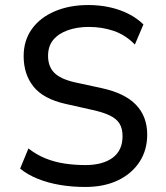

<svg xmlns="http://www.w3.org/2000/svg" viewBox="-20 -734 659 763"><path d="M319 9Q267 9 219 1Q171 -7 130 -23.5Q89 -40 60 -64L93 -144Q125 -119 161 -104.5Q197 -90 237 -84Q277 -78 319 -78Q388 -78 427.5 -107Q467 -136 467 -193Q467 -224 454.5 -243.5Q442 -263 415.5 -275.5Q389 -288 348 -297L241 -321Q152 -341 113 -390Q74 -439 74 -511Q74 -573 106.5 -618.5Q139 -664 197.5 -689Q256 -714 331 -714Q376 -714 416.5 -705Q457 -696 490.5 -679Q524 -662 550 -637L516 -557Q479 -595 432.5 -611Q386 -627 333 -627Q287 -627 250 -614Q213 -601 192 -576Q171 -551 171 -512Q171 -470 195.5 -445Q220 -420 277 -407L383 -384Q476 -364 520.5 -317.5Q565 -271 565 -199Q565 -137 534 -90Q503 -43 448 -17Q393 9 319 9Z"/></svg>

Font: Nunito Sans 7pt SemiCondensed Medium
Style: Regular
Weight: 500
Width: 4
Designer: Vernon Adams
Foundry: Vernon Adams
Version: Version 3.101;gftools[0.9.27]